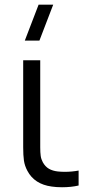

<svg xmlns="http://www.w3.org/2000/svg" viewBox="-20 -800 396 828"><path d="M209.5 -780 150 -625H87L146.5 -780ZM98 -63.5Q86.5 -85 83.2 -107.5Q80 -130 80 -165V-195.5V-540H153.5V-198.5V-165Q153.5 -142 155.5 -127.8Q157.5 -113.5 164.5 -100.5Q175 -81.5 191 -72.2Q207 -63 229.5 -60.5Q244 -59 259.5 -59Q290 -59 319 -64.5V0Q287 7.5 247.5 7.5Q222.5 7.5 203 4.5Q128.5 -5.5 98 -63.5Z"/></svg>

Font: CCSD_manrope
Style: Regular
Weight: 400
Designer: Mikhail Sharanda
Foundry: Mikhail Sharanda
Version: Version 4.503